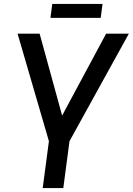

<svg xmlns="http://www.w3.org/2000/svg" viewBox="-20 -950 671 970"><path d="M234.9 -859.9 244.1 -930.2H498L488.8 -859.9ZM331.1 -236.8 299.8 0H195.8L227.1 -236.8L68.8 -779.8H180.2L293.9 -366.2L516.1 -779.8H630.9Z"/></svg>

Font: Cooper Hewitt
Style: Medium Italic
Weight: 708
Designer: Village Type and Design LLC
Foundry: Cooper Hewitt Smithsonian Design Museum
Version: 1.000